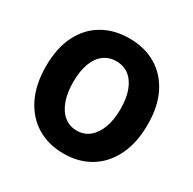

<svg xmlns="http://www.w3.org/2000/svg" viewBox="-168 -930 1121 1116"><g transform="rotate(30 393.0 -372.0)"><path d="M393 14Q292 14 215 -32.5Q138 -79 95 -166.5Q52 -254 52 -376Q52 -498 95 -583.5Q138 -669 215 -713.5Q292 -758 393 -758Q495 -758 571.5 -713Q648 -668 691 -583Q734 -498 734 -376Q734 -254 691 -166.5Q648 -79 571.5 -32.5Q495 14 393 14ZM393 -140Q442 -140 477.5 -169Q513 -198 532.5 -251Q552 -304 552 -376Q552 -448 532.5 -499.5Q513 -551 477.5 -578Q442 -605 393 -605Q344 -605 308.5 -578Q273 -551 254 -499.5Q235 -448 235 -376Q235 -304 254 -251Q273 -198 308.5 -169Q344 -140 393 -140Z"/></g></svg>

Font: Noto Sans KR Thin Black
Style: Regular
Weight: 900
Version: Version 2.004-H2;hotconv 1.0.118;makeotfexe 2.5.65603